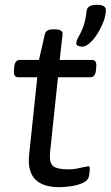

<svg xmlns="http://www.w3.org/2000/svg" viewBox="-20 -772 460 798"><path d="M227 6Q87 6 101 -128L135 -451H55Q35 -451 38 -481L39 -493Q42 -523 62 -523H142L166 -628Q170 -650 199 -650H207Q243 -650 240 -628L228 -523H363Q383 -523 380 -493L379 -481Q376 -451 356 -451H221L188 -138Q184 -95 201 -81.5Q218 -68 267 -68Q283 -68 300 -71.5Q317 -75 330.5 -78Q344 -81 347 -81Q353 -81 353 -73Q353 -70 352.5 -59.5Q352 -49 349 -37Q345 -21 323.5 -11.5Q302 -2 275 2Q248 6 227 6ZM322 -578Q315 -578 306 -581Q297 -584 297 -592Q297 -603 305.5 -617Q314 -631 324.5 -656.5Q335 -682 340 -727Q343 -752 383 -752Q420 -752 420 -730Q420 -708 410 -682Q400 -656 385 -632Q370 -608 353 -593Q336 -578 322 -578Z"/></svg>

Font: Asap Expanded Expanded Regular
Style: Italic
Weight: 400
Width: 7
Italic angle: -6°
Designer: Pablo Cosgaya
Foundry: Omnibus-Type
Version: Version 3.001; ttfautohint (v1.8.4.7-5d5b)